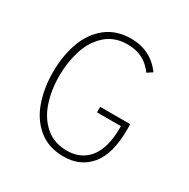

<svg xmlns="http://www.w3.org/2000/svg" viewBox="-163 -861 1006 1022"><g transform="rotate(30 340.5 -350.0)"><path d="M85 -350Q85 -450 114.5 -532Q144 -614 205.5 -663Q267 -712 358 -712Q478 -712 549 -616L517 -595Q459 -676 358 -676Q276 -676 223.5 -628.5Q171 -581 147.5 -507Q124 -433 124 -350Q124 -261 149 -187.5Q174 -114 226.5 -69Q279 -24 358 -24Q444 -24 493 -86Q542 -148 542 -269V-281H395V-315H580V-281Q580 -132 520 -60Q460 12 358 12Q265 12 203.5 -38.5Q142 -89 113.5 -171Q85 -253 85 -350Z"/></g></svg>

Font: Overpass Thin
Style: Regular
Weight: 100
Designer: Delve Withrington, Thomas Jockin
Foundry: Delve Fonts
Version: Version 3.000;DELV;Overpass